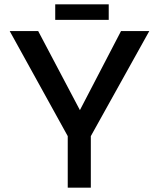

<svg xmlns="http://www.w3.org/2000/svg" viewBox="-20 -870 738 890"><path d="M294 -239 25 -726H157L366 -330L334 -328L541 -726H672L401 -239V0H294ZM236 -850H484V-778H236Z"/></svg>

Font: Josefin Sans Medium
Style: Regular
Weight: 500
Designer: Santiago Orozco
Foundry: Typemade
Version: Version 2.001